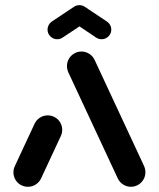

<svg xmlns="http://www.w3.org/2000/svg" viewBox="-20 -716 609 736"><path d="M87 0Q71.9 0 59.1 -7.4Q46.3 -14.8 38.9 -27.6Q31.5 -40.4 31.5 -55.6Q31.5 -68.5 37.4 -80.4L113 -242.6Q120 -256.7 133.3 -265.2Q146.7 -273.7 163 -273.7Q178.1 -273.7 190.9 -266.3Q203.7 -258.9 211.1 -246.1Q218.5 -233.3 218.5 -218.1Q218.5 -205.2 212.6 -193.3L137 -31.1Q130 -17 116.7 -8.5Q103.3 0 87 0ZM537.4 -55.6Q537.4 -40.7 530 -28Q522.6 -15.2 509.8 -7.6Q497 0 481.9 0Q465.9 0 452.4 -8.5Q438.9 -17 431.9 -31.1L242.2 -438.1Q236.7 -450.4 236.7 -463Q236.7 -477.8 244.1 -490.6Q251.5 -503.3 264.3 -510.9Q277 -518.5 292.2 -518.5Q308.1 -518.5 321.7 -510Q335.2 -501.5 342.2 -487.4L531.9 -80.4Q537.4 -68.1 537.4 -55.6ZM284.4 -696.3Q299.6 -696.3 310.6 -685.4Q321.5 -674.4 321.5 -659.3Q321.5 -650 317.2 -642Q313 -634.1 305.6 -628.9L220 -571.9Q210.7 -565.6 199.3 -565.6Q184.1 -565.6 173.1 -576.5Q162.2 -587.4 162.2 -602.6Q162.2 -611.9 166.5 -619.8Q170.7 -627.8 178.1 -633L263.7 -690Q273 -696.3 284.4 -696.3ZM304.4 -690.4 390.7 -633Q398.1 -627.8 402.4 -619.8Q406.7 -611.9 406.7 -602.6Q406.7 -587.4 395.7 -576.5Q384.8 -565.6 369.6 -565.6Q358.1 -565.6 348.5 -571.9L263.7 -628.9Z"/></svg>

Font: 26F Galaxy Sans Black
Style: Regular
Weight: 900
Designer: C₂₉H₂₅N₃O₅
Version: Version 1.100